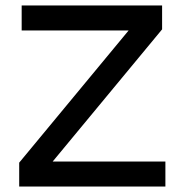

<svg xmlns="http://www.w3.org/2000/svg" viewBox="-20 -680 671 700"><path d="M583 -91V0H50V-87L449 -569H59V-660H571V-573L172 -91Z"/></svg>

Font: Work Sans Medium
Style: Regular
Weight: 500
Designer: Wei Huang
Foundry: Wei Huang
Version: Version 1.500